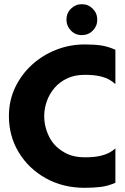

<svg xmlns="http://www.w3.org/2000/svg" viewBox="-20 -884 598 916"><path d="M384 12Q280 12 198.2 -33.8Q116.5 -79.5 69.5 -157Q22.5 -234.5 22.5 -330.5Q22.5 -404 52.2 -466.5Q82 -529 132.5 -575Q183 -621 248 -646.5Q313 -672 384 -672Q432.5 -672 464.8 -666.8Q497 -661.5 530.5 -646.5V-482.5Q520.5 -492.5 503.5 -502.8Q486.5 -513 458 -520Q429.5 -527 384 -527Q336.5 -527 300.5 -510Q264.5 -493 240.2 -464.8Q216 -436.5 203.5 -401.5Q191 -366.5 191 -330.5Q191 -276 216.8 -227.2Q242.5 -178.5 299 -150.5Q335 -133.5 384 -133.5Q430 -133.5 458.8 -140.5Q487.5 -147.5 504.2 -157.2Q521 -167 530.5 -176V-12Q495.5 3.5 460.2 7.8Q425 12 384 12ZM370.5 -716.5Q339 -716.5 318 -738.5Q297 -760.5 297 -790Q297 -821.5 318.8 -842.8Q340.5 -864 370.5 -864Q401 -864 422.5 -842.5Q444 -821 444 -790Q444 -759.5 422.8 -738Q401.5 -716.5 370.5 -716.5Z"/></svg>

Font: Lucymar Sans
Style: Bold
Weight: 700
Foundry: The League of Moveable Type (original font) / Main changes by Cristiano Sobral with portions from Mirco Monsees
Version: Version 2.001;August 30, 2020;FontCreator 13.0.0.2681 64-bit